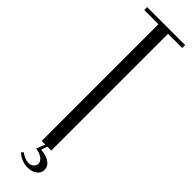

<svg xmlns="http://www.w3.org/2000/svg" viewBox="-285 -687 793 793"><g transform="rotate(45 112.0 -290.0)"><path d="M223 -682H140V0H84V-682H1V-699H223ZM65 85Q74 93 86.5 98Q99 103 110 103Q123 103 132 95Q141 87 141 76Q141 62 127.5 52Q114 42 90 38L106 -2H118L108 27Q139 29 158 42Q177 55 177 76Q177 95 161 107Q145 119 120 119Q85 119 57 94Z"/></g></svg>

Font: Moniqa Cond Heading
Style: Regular
Weight: 400
Width: 3
Designer: Rajesh Rajput
Foundry: Rajesh Rajput
Version: Version 1.000